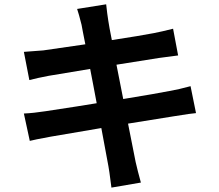

<svg xmlns="http://www.w3.org/2000/svg" viewBox="-20 -812 1017 891"><path d="M358.4 -697.3Q345.7 -748 337.9 -770.5L472.7 -792Q477.5 -747.1 482.4 -716.8Q486.3 -689.5 499 -626Q632.8 -646.5 693.4 -658.2Q733.4 -666 783.2 -678.7L806.6 -554.7Q803.7 -554.7 717.8 -543Q672.9 -535.2 520.5 -511.7L551.8 -352.5Q712.9 -378.9 765.6 -389.6Q811.5 -397.5 864.3 -412.1L889.6 -287.1Q871.1 -286.1 787.1 -272.5L574.2 -238.3Q585 -184.6 609.4 -60.5Q619.1 -17.6 633.8 35.2L497.1 58.6Q485.4 -32.2 483.4 -39.1L450.2 -217.8Q286.1 -190.4 214.8 -177.7Q135.7 -163.1 118.2 -158.2L90.8 -285.2Q134.8 -287.1 191.4 -295.9Q359.4 -321.3 428.7 -333Q422.9 -364.3 412.1 -420.9Q401.4 -477.5 398.4 -492.2Q248 -467.8 205.1 -460Q153.3 -450.2 116.2 -440.4L90.8 -571.3Q148.4 -575.2 180.7 -578.1Q205.1 -581.1 376 -606.4Q371.1 -631.8 364.7 -663.6Q358.4 -695.3 358.4 -697.3Z"/></svg>

Font: Min Sans Bold
Style: Regular
Weight: 700
Designer: Jinseong-Kim, NotoSansCJK, Nunito
Foundry: Jinseong-Kim
Version: Version 1.400;Glyphs 3.1.2 (3151)